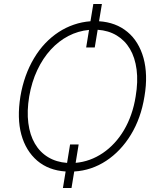

<svg xmlns="http://www.w3.org/2000/svg" viewBox="-20 -842 788 953"><path d="M81.3 -363.6Q99.4 -470.2 149.1 -553.3Q173.7 -594.5 204.5 -627Q235.4 -659.4 271.1 -682.7Q306.8 -706 346.6 -719.6Q386.4 -733.3 429 -736.5L443.2 -822.1H485.8L471.6 -736.5Q555.4 -731.2 612.6 -683.6Q641 -660.2 661 -627.3Q681.1 -594.5 692.3 -554Q703.5 -513.5 704.9 -465.6Q706.3 -417.6 697.1 -363.6Q688.2 -308.2 671.3 -261.2Q654.5 -214.1 629.6 -173.3Q604.8 -132.5 573.7 -99.8Q542.6 -67.1 506.9 -43.7Q471.2 -20.2 431.3 -6.7Q391.3 6.7 348.4 9.2L334.9 91.3H292.3L305.8 9.2Q221.2 3.6 164.8 -44.4Q108 -93.4 85.9 -174Q63.9 -254.6 81.3 -363.6ZM312.9 -33.4 327.8 -125H370.4L355.5 -33.7Q427.9 -40.1 490.4 -82.4Q521.3 -103.3 547.9 -132.1Q574.6 -160.9 595.5 -196.4Q616.5 -231.9 631.2 -274Q646 -316.1 653.4 -363.6Q665.8 -437.1 658 -496.8Q650.2 -556.5 625 -599.1Q599.8 -641.7 558.9 -666.2Q518.1 -690.7 464.8 -694.2L450.3 -606.5H407.7L421.9 -693.5Q367.9 -688.6 319.4 -663.4Q271 -638.1 231.9 -595.5Q192.8 -552.9 165.1 -494.1Q137.4 -435.4 125 -363.6Q112.9 -290.5 120.6 -231.2Q128.2 -171.9 153.1 -129.3Q177.9 -86.6 218.6 -62Q259.2 -37.3 312.9 -33.4Z"/></svg>

Font: Inter P Extra Light
Style: Italic
Weight: 200
Italic angle: 9.39999°
Designer: Rasmus Andersson
Foundry: rsms
Version: Version 3.018;git-588b23468